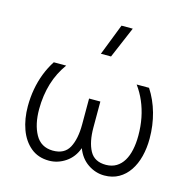

<svg xmlns="http://www.w3.org/2000/svg" viewBox="-111 -862 985 987"><g transform="rotate(15 381.5 -368.5)"><path d="M234.5 15Q176.5 15 137 -17.8Q97.5 -50.5 77.5 -105.5Q57.5 -160.5 57.5 -228Q57.5 -275 65.5 -319.2Q73.5 -363.5 89.2 -404Q105 -444.5 128 -480H194Q175.5 -454.5 161 -425.8Q146.5 -397 137 -365.5Q127.5 -334 122.5 -299.5Q117.5 -265 117.5 -228Q117.5 -147 147 -94Q176.5 -41 239.5 -40Q302 -39.5 326.8 -85.8Q351.5 -132 351.5 -209V-347H411.5V-209Q411.5 -132 436.5 -85.8Q461.5 -39.5 523.5 -40Q555 -40.5 578 -54.5Q601 -68.5 616 -93.5Q631 -118.5 638.2 -152.8Q645.5 -187 645.5 -228Q645.5 -277.5 636.8 -322Q628 -366.5 611 -406.2Q594 -446 569 -480H635Q669.5 -427 687.5 -362.8Q705.5 -298.5 705.5 -228Q705.5 -177.5 694.2 -133.2Q683 -89 660.5 -55.8Q638 -22.5 605 -3.8Q572 15 528.5 15Q482 15 441.2 -12.5Q400.5 -40 381.5 -91Q363 -40 322 -12.5Q281 15 234.5 15ZM350.5 -585 415.5 -752H475.5L404.5 -585Z"/></g></svg>

Font: Geologica-Sharp
Style: Regular
Weight: 100
Designer: Sindre Bremnes, Frode Helland
Foundry: Monokrom Skriftforlag AS
Version: Version 1.010;gftools[0.9.28]